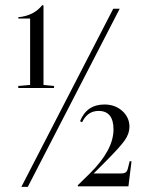

<svg xmlns="http://www.w3.org/2000/svg" viewBox="-20 -724 578 746"><path d="M420 -690H445L88 2H63ZM97 -394V-652H51V-657Q112 -663 144 -704L149 -703V-394L190 -390V-382H51V-390ZM479 0H283L282 -4L329 -50Q421 -141 421 -221Q421 -293 363 -293Q320 -293 299 -249L291 -253Q317 -318 386 -318Q427 -318 455 -293Q483 -268 483 -231Q483 -205 464.5 -178.5Q446 -152 383 -89L344 -50H448Q462 -50 468 -54Q474 -58 477 -70L484 -98L491 -97Z"/></svg>

Font: Libre Caslon Display
Style: Regular
Weight: 400
Designer: Pablo Impallari, Rodrigo Fuenzalida
Foundry: Pablo Impallari, Rodrigo Fuenzalida
Version: Version 1.002